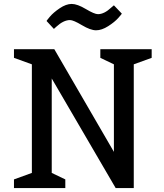

<svg xmlns="http://www.w3.org/2000/svg" viewBox="-20 -956 832 976"><path d="M660 0H568L243 -557V-77L312 -44V0H51V-44L142 -77V-629L51 -662V-706H256L559 -184V-629L490 -662V-706H751V-662L660 -629ZM336 -854Q303 -854 266 -820L254 -809L217 -849Q215 -849 233 -870.5Q251 -892 283.5 -914Q316 -936 344.5 -936Q373 -936 416.5 -910Q460 -884 478 -884Q510 -884 546 -918L559 -929L599 -887Q601 -887 582 -865.5Q563 -844 530 -823Q497 -802 468.5 -802Q440 -802 396.5 -828Q353 -854 336 -854Z"/></svg>

Font: Belgrano
Style: Regular
Weight: 400
Version: Version 1.002